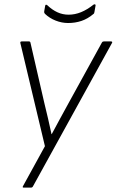

<svg xmlns="http://www.w3.org/2000/svg" viewBox="-20 -671 532 876"><path d="M88 185Q81 185 85 178L185 -4L73 -474Q71 -482 79 -482H112Q118 -482 119 -476L182 -202Q191 -167 199 -131Q207 -95 215 -59H216Q235 -94 254 -129.5Q273 -165 292 -199L445 -477Q447 -480 449 -481Q451 -482 454 -482H487Q490 -482 491.5 -480Q493 -478 491 -475L130 180Q127 185 121 185ZM291 -566Q262 -566 234 -577Q206 -588 185 -608Q183 -610 182 -613Q181 -616 182 -621L186 -644Q187 -649 189.5 -649.5Q192 -650 196 -647Q218 -626 242 -615Q266 -604 293 -604Q322 -604 350 -615.5Q378 -627 407 -650Q410 -652 413.5 -651Q417 -650 416 -646L411 -617Q410 -613 409.5 -611Q409 -609 406 -607Q380 -585 351.5 -575.5Q323 -566 291 -566Z"/></svg>

Font: Sofia Sans ExtraLight
Style: Italic
Weight: 250
Italic angle: -9°
Version: Version 4.100-B